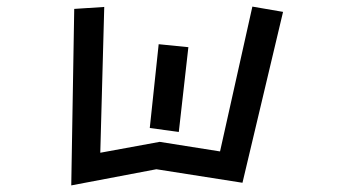

<svg xmlns="http://www.w3.org/2000/svg" viewBox="-20 -536 1040 582"><path d="M196 26 205 -509 296 -515 284 -73 464 -106 647 -77 745 -516 838 -500 715 18 454 -23ZM461 -402 551 -393 522 -136 434 -148Z"/></svg>

Font: Moralerspace Krypton JPDOC
Style: Regular
Weight: 400
Version: v0.0.6; ttfautohint (v1.8.4.7-5d5b-dirty) -l 6 -r 45 -G 200 